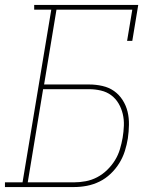

<svg xmlns="http://www.w3.org/2000/svg" viewBox="-38 -755 658 775"><path d="M-18 0V-19H53L169 -716H100V-735H520L496 -590H475L496 -716H190L140 -414H322Q349 -414 375.5 -408Q402 -402 422.5 -387.5Q443 -373 457 -351Q471 -329 477 -304Q483 -279 482.5 -251Q482 -223 478 -196Q474 -171 466 -145.5Q458 -120 443.5 -96.5Q429 -73 408.5 -53.5Q388 -34 363.5 -22Q339 -10 313 -5Q287 0 261 0ZM74 -19H261Q284 -19 308 -23.5Q332 -28 354 -39.5Q376 -51 394.5 -69Q413 -87 426 -108Q439 -129 446 -152.5Q453 -176 457 -199Q461 -223 462 -247.5Q463 -272 457.5 -295Q452 -318 440.5 -337.5Q429 -357 411 -370.5Q393 -384 369.5 -389.5Q346 -395 322 -395H136Z"/></svg>

Font: Iosevka Etoile Thin Oblique
Style: Regular
Weight: 100
Italic angle: -9°
Designer: Belleve Invis
Foundry: Belleve Invis
Version: Version 15.5.2; ttfautohint (v1.8.4)